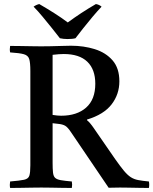

<svg xmlns="http://www.w3.org/2000/svg" viewBox="-20 -928 758 949"><path d="M266 -316 240 -319V-124Q240 -93 242 -75Q244 -57 252.5 -49Q261 -41 280.5 -37.5Q300 -34 335 -31Q338 -15 335 1Q315 1 287 0.5Q259 0 231 -0.5Q203 -1 184 -1Q166 -1 137 -0.5Q108 0 79 0.5Q50 1 30 1Q27 -14 30 -31Q78 -35 99 -39.5Q120 -44 125 -59.5Q130 -75 130 -111V-577Q130 -618 124.5 -636Q119 -654 98 -660Q77 -666 30 -669Q27 -684 30 -701Q49 -701 79.5 -700.5Q110 -700 139.5 -699.5Q169 -699 183 -699Q201 -699 229.5 -699.5Q258 -700 286.5 -701Q315 -702 331 -702Q394 -702 448.5 -685Q503 -668 536.5 -629.5Q570 -591 570 -526Q570 -462 531.5 -412Q493 -362 410 -337V-334Q425 -322 444 -294L549 -142Q575 -105 592.5 -84Q610 -63 626 -52.5Q642 -42 663 -38Q684 -34 716 -31Q719 -15 716 1Q697 1 669 0.5Q641 0 615 -0.5Q589 -1 573 -1Q557 -1 545 -0.5Q533 0 517 0L332 -273Q315 -299 302 -306.5Q289 -314 266 -316ZM240 -360Q253 -358 263 -357Q273 -356 282 -356Q360 -356 405.5 -396Q451 -436 451 -514Q451 -585 411.5 -623Q372 -661 295 -661Q285 -661 270.5 -660Q256 -659 240 -657ZM315 -817Q346 -840 381 -863Q416 -886 454 -908Q471 -905 482 -895Q462 -874 438 -845.5Q414 -817 391.5 -788.5Q369 -760 353 -739Q346 -737 335.5 -736Q325 -735 314 -735Q305 -735 294.5 -736Q284 -737 276 -739Q260 -760 237 -788.5Q214 -817 190.5 -845.5Q167 -874 146 -895Q158 -904 174 -908Q212 -886 247.5 -863.5Q283 -841 315 -817Z"/></svg>

Font: Castoro
Style: Regular
Weight: 400
Designer: John Hudson
Foundry: Tiro Typeworks Ltd.
Version: Version 2.04